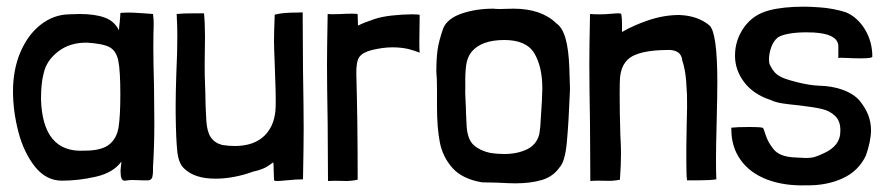

<svg xmlns="http://www.w3.org/2000/svg" viewBox="-20 -540 2653 576"><path d="M341 -500Q341 -492 339 -472Q337 -458 337 -449Q323 -477 293.5 -487.5Q264 -498 219 -498L187 -497Q140 -496 101.5 -465.5Q63 -435 41 -383Q19 -331 19 -266Q19 -207 35 -145Q51 -83 84.5 -40.5Q118 2 166 2Q216 2 268 -10Q320 -22 344 -55Q344 -48 342.5 -38Q341 -28 342 -20Q342 -1 352 2Q357 2 363 1Q369 0 377 0L409 1H426Q435 -1 437 -9Q439 -17 439 -27Q439 -37 439 -40Q443 -99 443 -171L442 -283Q440 -357 440 -395Q440 -441 441 -464V-474Q441 -482 439 -498L413 -500Q377 -503 354 -502Q341 -502 341 -500ZM341 -256Q341 -190 335.5 -157Q330 -124 307 -106Q284 -88 233 -88Q108 -81 103 -242Q103 -291 111 -320Q119 -358 154.5 -385.5Q190 -413 242 -412Q290 -409 309.5 -398Q329 -387 335 -357.5Q341 -328 341 -256Z M812 3Q820 3 827.5 2Q835 1 840 1Q867 -2 889 -2Q891 -106 891 -154Q891 -213 889 -331L888 -503Q873 -502 852 -502Q849 -502 834.5 -501Q820 -500 804 -496V-492Q802 -442 802 -415Q802 -400 804 -352Q808 -257 807 -221Q806 -166 774.5 -134Q743 -102 684 -102Q667 -102 647 -105Q624 -111 612.5 -128Q601 -145 599 -178Q596 -226 596 -262L595 -290Q594 -308 594 -348L595 -429Q595 -470 592 -500H559Q528 -500 510 -498Q512 -460 512 -434Q512 -380 509 -320Q507 -260 507 -229V-198Q508 -120 512 -84.5Q516 -49 533 -34Q564 -4 626 -4Q681 -4 739 -25Q770 -32 784 -42Q798 -52 800 -53Q801 -44 801 -31.5Q801 -19 802 0Q802 3 812 3Z M1037 -499Q1017 -499 1005 -498Q996 -498 984.5 -497.5Q973 -497 963 -498Q961 -394 961 -346Q961 -287 963 -169L964 3Q980 2 995.5 2.5Q1011 3 1018 3Q1036 3 1053 -1V-5Q1053 -179 1049 -316Q1048 -355 1058 -369Q1068 -383 1096 -390Q1130 -398 1157 -398Q1183 -398 1205 -393Q1224 -388 1239 -382Q1238 -392 1238 -412L1239 -495Q1239 -497 1215 -497Q1189 -497 1156.5 -493.5Q1124 -490 1101 -482Q1086 -477 1073.5 -472Q1061 -467 1054 -463Q1054 -472 1053.5 -478.5Q1053 -485 1053 -497Q1053 -499 1037 -499Z M1291 -271V-219Q1291 -157 1299.5 -113Q1308 -69 1337.5 -36Q1367 -3 1426 7L1472 8Q1508 10 1526 10Q1572 10 1605.5 0Q1639 -10 1658 -37Q1675 -54 1680.5 -113Q1686 -172 1690 -272Q1690 -281 1688 -336.5Q1686 -392 1676.5 -425Q1667 -458 1649 -470Q1604 -514 1520 -514L1480 -513Q1467 -513 1460 -514Q1408 -514 1365.5 -499.5Q1323 -485 1310 -456Q1296 -416 1292.5 -389Q1289 -362 1289 -325Q1291 -308 1291 -271ZM1607 -274Q1607 -249 1602 -179Q1602 -164 1598 -138Q1590 -106 1561 -92Q1532 -78 1493 -78Q1472 -78 1452 -81Q1422 -87 1402.5 -103.5Q1383 -120 1380 -160L1378 -202Q1378 -216 1376.5 -241Q1375 -266 1376 -281Q1375 -320 1378.5 -344.5Q1382 -369 1395 -385Q1425 -420 1493 -420Q1559 -420 1583 -380Q1607 -340 1607 -274Z M1834 -500Q1826 -500 1818 -499Q1810 -498 1804 -498Q1794 -497 1778 -497Q1762 -497 1750 -498Q1748 -394 1748 -346Q1748 -287 1750 -169L1751 3Q1760 2 1776 2Q1784 2 1802.5 2.5Q1821 3 1840 -1V-5Q1843 -44 1843 -81Q1843 -99 1841 -137Q1839 -201 1839 -257Q1839 -293 1840 -306Q1844 -353 1876.5 -371Q1909 -389 1978 -390Q2024 -393 2027 -358Q2036 -331 2038.5 -296Q2041 -261 2041 -255Q2042 -227 2040 -162L2039 -98V-55Q2039 -15 2041 1H2074Q2110 1 2129 -2Q2128 -21 2128 -65Q2128 -99 2130 -175Q2132 -255 2132 -293Q2132 -443 2108 -464Q2073 -493 2018 -495Q1972 -495 1926 -479.5Q1880 -464 1846 -444V-469Q1846 -486 1844 -497Q1844 -500 1834 -500Z M2518 -503Q2481 -515 2438 -518Q2408 -520 2393 -520Q2329 -520 2288 -509Q2240 -497 2212.5 -458.5Q2185 -420 2185 -373Q2185 -330 2212.5 -293.5Q2240 -257 2292 -240Q2307 -233 2326 -230Q2345 -227 2376 -224Q2419 -219 2444 -213.5Q2469 -208 2485.5 -192Q2502 -176 2501 -147Q2502 -103 2451 -80Q2434 -72 2423.5 -69Q2413 -66 2397 -66Q2391 -66 2359 -68Q2318 -71 2301 -92Q2284 -113 2277.5 -133.5Q2271 -154 2269 -156Q2266 -159 2227 -159Q2192 -159 2174 -157V-152Q2174 -99 2202 -60Q2230 -21 2281 -1.5Q2332 18 2399 16Q2460 17 2508 -5Q2556 -27 2578 -74Q2593 -118 2593 -149Q2593 -174 2584.5 -195.5Q2576 -217 2558 -239Q2540 -259 2508.5 -270.5Q2477 -282 2436 -283Q2408 -284 2369 -294Q2330 -304 2320 -311Q2302 -320 2291 -343Q2287 -348 2287 -362Q2287 -380 2294 -399Q2301 -418 2314 -428Q2325 -435 2347.5 -439Q2370 -443 2398 -443Q2424 -443 2437 -441Q2495 -434 2495 -400.5Q2495 -367 2495 -366Q2500 -367 2508 -366.5Q2516 -366 2524 -366Q2536 -365 2562 -365Q2597 -365 2597 -370Q2597 -415 2575 -451.5Q2553 -488 2518 -503Z"/></svg>

Font: Londrina Solid Light
Style: Regular
Weight: 300
Designer: Marcelo Magalhaes
Foundry: Marcelo Magalhães
Version: Version 1.002